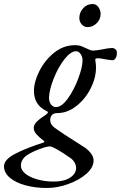

<svg xmlns="http://www.w3.org/2000/svg" viewBox="-118 -646 602 956"><path d="M-98 182Q-98 149 -44 120.5Q10 92 98 64Q107 61 100 55Q76 37 63 22Q50 7 50 -9Q50 -25 65.5 -40.5Q81 -56 111 -75Q121 -84 121 -87Q121 -90 112 -94Q51 -124 51 -193Q51 -238 78 -292Q105 -346 151.5 -383.5Q198 -421 255 -421Q277 -421 291 -414.5Q305 -408 308 -407Q311 -406 323.5 -400Q336 -394 344 -394Q357 -394 391 -400Q423 -407 440 -407Q449 -407 456.5 -401Q464 -395 464 -383Q464 -366 457.5 -356Q451 -346 443 -346Q436 -346 423.5 -348Q411 -350 405 -351Q382 -356 368 -356Q353 -356 357 -343Q360 -328 360 -310Q360 -258 333 -205Q306 -152 261.5 -117.5Q217 -83 168 -83Q152 -83 142 -75Q132 -64 132 -50Q132 -34 141 -22.5Q150 -11 174 4Q193 18 247 52Q289 78 305 89Q348 121 348 153Q348 188 312 219.5Q276 251 221.5 270.5Q167 290 116 290Q57 290 8 276.5Q-41 263 -69.5 238.5Q-98 214 -98 182ZM293 -346Q293 -363 283.5 -377Q274 -391 261 -391Q234 -391 202.5 -350.5Q171 -310 149 -254Q127 -198 126 -159Q126 -139 136 -126Q146 -113 160 -113Q188 -112 219 -154.5Q250 -197 271.5 -254.5Q293 -312 293 -346ZM261 190Q261 176 252 161Q243 146 224 135Q209 124 187 110.5Q165 97 153 91Q139 83 129 83Q122 83 106 87Q46 106 16 127Q-14 148 -14 179Q-14 201 8.5 219Q31 237 68.5 247.5Q106 258 150 258Q201 258 231 238.5Q261 219 261 190ZM277 -556Q277 -584 296 -605Q315 -626 343 -626Q361 -626 372 -610.5Q383 -595 383 -576Q383 -550 363.5 -530.5Q344 -511 318 -511Q301 -511 289 -524.5Q277 -538 277 -556Z"/></svg>

Font: EB Garamond Medium
Style: Italic
Weight: 500
Italic angle: -17.2°
Designer: Georg Duffner and Octavio Pardo
Foundry: Georg Duffner
Version: Version 1.000